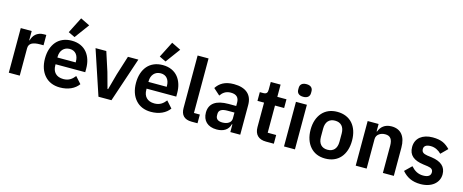

<svg xmlns="http://www.w3.org/2000/svg" viewBox="-43 -1482 5231 2170"><g transform="rotate(15 2573.0 -396.5)"><path d="M74 0V-522H202V-414H207C214 -442 227 -469 250 -489C273 -509 304 -522 345 -522H373V-401H333C246 -401 202 -377 202 -320V0Z M687 -581 610 -618 705 -805 813 -752ZM673 12C596 12 535 -15 493 -63C451 -110 427 -178 427 -262C427 -345 450 -412 491 -460C532 -507 593 -534 669 -534C750 -534 810 -504 849 -456C888 -408 907 -343 907 -271V-229H560V-216C560 -140 603 -90 687 -90C751 -90 788 -120 820 -161L889 -84C846 -24 770 12 673 12ZM671 -438C603 -438 560 -388 560 -316V-308H774V-317C774 -389 738 -438 671 -438Z M1123 0 949 -522H1075L1148 -297L1199 -111H1206L1257 -297L1328 -522H1450L1275 0Z M1752 -581 1675 -618 1770 -805 1878 -752ZM1738 12C1661 12 1600 -15 1558 -63C1516 -110 1492 -178 1492 -262C1492 -345 1515 -412 1556 -460C1597 -507 1658 -534 1734 -534C1815 -534 1875 -504 1914 -456C1953 -408 1972 -343 1972 -271V-229H1625V-216C1625 -140 1668 -90 1752 -90C1816 -90 1853 -120 1885 -161L1954 -84C1911 -24 1835 12 1738 12ZM1736 -438C1668 -438 1625 -388 1625 -316V-308H1839V-317C1839 -389 1803 -438 1736 -438Z M2213 0C2125 0 2085 -46 2085 -126V-740H2213V-102H2282V0Z M2566 -534C2461 -534 2401 -494 2362 -434L2438 -366C2463 -402 2497 -432 2557 -432C2625 -432 2654 -399 2654 -340V-302H2565C2422 -302 2342 -250 2342 -142C2342 -49 2401 12 2508 12C2587 12 2643 -22 2660 -90H2666V0H2782V-348C2782 -468 2707 -534 2566 -534ZM2654 -156C2654 -107 2608 -81 2551 -81C2500 -81 2472 -101 2472 -144V-161C2472 -204 2505 -225 2572 -225H2654V-156Z M3083 0C2995 0 2948 -48 2948 -133V-420H2871V-522H2911C2950 -522 2961 -540 2961 -576V-665H3076V-522H3183V-420H3076V-102H3175V0Z M3358 -598C3305 -598 3283 -625 3283 -662V-682C3283 -719 3305 -746 3358 -746C3410 -746 3433 -719 3433 -682V-662C3433 -625 3410 -598 3358 -598ZM3294 -522H3422V0H3294Z M3777 12C3702 12 3643 -14 3601 -62C3559 -110 3535 -178 3535 -262C3535 -346 3559 -413 3601 -461C3643 -508 3702 -534 3777 -534C3852 -534 3913 -508 3955 -461C3997 -413 4020 -346 4020 -262C4020 -178 3997 -110 3955 -62C3913 -14 3852 12 3777 12ZM3777 -91C3845 -91 3886 -133 3886 -213V-310C3886 -389 3845 -431 3777 -431C3710 -431 3669 -389 3669 -310V-213C3669 -133 3710 -91 3777 -91Z M4133 0V-522H4261V-435H4266C4287 -491 4331 -534 4412 -534C4520 -534 4579 -461 4579 -330V0H4451V-317C4451 -392 4426 -429 4365 -429C4338 -429 4313 -422 4294 -408C4274 -394 4261 -373 4261 -345V0Z M4892 12C4792 12 4728 -24 4676 -84L4754 -160C4793 -116 4837 -89 4897 -89C4958 -89 4984 -112 4984 -149C4984 -180 4967 -197 4920 -204L4868 -211C4755 -226 4694 -273 4694 -369C4694 -420 4713 -461 4748 -490C4783 -518 4832 -534 4892 -534C4943 -534 4981 -527 5013 -513C5045 -499 5071 -477 5096 -452L5021 -377C4990 -409 4947 -433 4896 -433C4840 -433 4817 -411 4817 -379C4817 -344 4836 -328 4885 -320L4938 -313C5051 -297 5107 -246 5107 -159C5107 -108 5085 -66 5048 -36C5011 -6 4957 12 4892 12Z"/></g></svg>

Font: Plexus Sans SemiBold
Style: Regular
Weight: 600
Version: Version 2.001;PS 002.001;hotconv 1.0.70;makeotf.lib2.5.58329